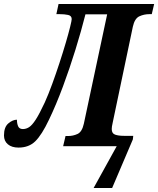

<svg xmlns="http://www.w3.org/2000/svg" viewBox="-60 -734 794 964"><path d="M410 210 526 0H257L269 -51H281Q307 -51 329.5 -61.5Q352 -72 361 -113L478 -662H369Q348 -579 319 -485Q290 -391 256 -299.5Q222 -208 186 -133Q150 -57 117.5 -25Q85 7 33 7Q-1 7 -20.5 -9.5Q-40 -26 -40 -54Q-40 -96 -18 -114.5Q4 -133 25 -133Q25 -114 31 -100Q37 -86 55 -86Q71 -86 86 -95.5Q101 -105 119.5 -133.5Q138 -162 165 -220Q183 -260 202 -312Q221 -364 238.5 -417.5Q256 -471 270 -518.5Q284 -566 292 -598.5Q300 -631 300 -638Q300 -655 282 -659Q264 -663 238 -663H223L234 -714H714L702 -663H691Q663 -663 639.5 -652Q616 -641 607 -600L506 -119Q503 -107 502 -99Q501 -91 501 -86Q501 -64 518 -58Q535 -52 562 -52H609L607 -34L503 210Z"/></svg>

Font: Noto Serif Condensed
Style: Bold Italic
Weight: 700
Width: 3
Italic angle: -12°
Designer: Monotype Design Team
Foundry: Monotype Imaging Inc.
Version: Version 2.014